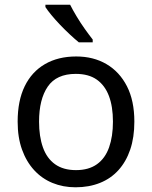

<svg xmlns="http://www.w3.org/2000/svg" viewBox="-20 -786 645 816"><path d="M551 -269Q551 -202 533.5 -150.5Q516 -99 483.5 -63Q451 -27 404.5 -8.5Q358 10 301 10Q248 10 203 -8.5Q158 -27 125 -63Q92 -99 73.5 -150.5Q55 -202 55 -269Q55 -358 85 -419.5Q115 -481 171 -513.5Q227 -546 304 -546Q377 -546 432.5 -513.5Q488 -481 519.5 -419.5Q551 -358 551 -269ZM146 -269Q146 -206 162.5 -159.5Q179 -113 214 -88Q249 -63 303 -63Q357 -63 392 -88Q427 -113 443.5 -159.5Q460 -206 460 -269Q460 -333 443 -378Q426 -423 391.5 -447.5Q357 -472 302 -472Q220 -472 183 -418Q146 -364 146 -269ZM278 -766Q289 -744 305.5 -716.5Q322 -689 340.5 -663Q359 -637 374 -618V-606H315Q298 -620 277 -639.5Q256 -659 235.5 -680.5Q215 -702 198.5 -722Q182 -742 173 -756V-766Z"/></svg>

Font: Noto Sans Georgian
Style: Regular
Weight: 400
Designer: Monotype Design Team, Akaki Razmadze
Foundry: Google LLC
Version: Version 2.002